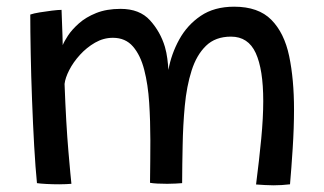

<svg xmlns="http://www.w3.org/2000/svg" viewBox="-20 -543 969 574"><path d="M90.5 4.5Q86 -40.5 82.2 -106.2Q78.5 -172 75.8 -244.5Q73 -317 71.8 -384.2Q70.5 -451.5 70.5 -499.5Q80.5 -503 98.8 -506Q117 -509 135.2 -511.2Q153.5 -513.5 164 -513.5Q164.5 -503 165.2 -480.5Q166 -458 166.8 -436.5Q167.5 -415 167.5 -408Q171.5 -418.5 183.2 -436.5Q195 -454.5 215.8 -473Q236.5 -491.5 267.5 -504Q298.5 -516.5 340.5 -516.5Q397.5 -516.5 428.5 -482.2Q459.5 -448 473 -403Q478 -385.5 480.2 -368Q482.5 -350.5 483.5 -334Q492 -381.5 515.8 -424.8Q539.5 -468 580 -495.5Q620.5 -523 680 -523Q752.5 -523 791.2 -483.8Q830 -444.5 844.5 -375.2Q859 -306 859 -215.5Q859 -161 855 -99Q851 -37 847 8Q822.5 11 797.5 11Q785.5 11 772.2 10.2Q759 9.5 745.5 8.5Q755 -65.5 761 -128.5Q767 -191.5 767 -241Q767 -335.5 744.5 -384.5Q722 -433.5 670.5 -433.5Q624 -433.5 595.8 -406Q567.5 -378.5 552.8 -332Q538 -285.5 532.5 -227Q527 -168.5 526 -106.5Q525.5 -80 525 -51.8Q524.5 -23.5 524.5 4.5Q517 5 504.8 5.8Q492.5 6.5 480 6.5Q465.5 6.5 450.8 5.8Q436 5 428.5 3.5Q429 -30 429.2 -61Q429.5 -92 429.5 -123Q429.5 -181 426 -235.8Q422.5 -290.5 411.2 -334.2Q400 -378 377.5 -404Q355 -430 317.5 -430Q289.5 -430 264.2 -415.5Q239 -401 219 -379Q199 -357 187 -333.5Q175 -310 173 -292Q177.5 -172 184.5 -91Q191.5 -10 193.5 6.5Q189.5 7 177.5 7.5Q165.5 8 157 8Q137.5 8 119 7Q100.5 6 90.5 4.5Z"/></svg>

Font: Grandstander
Style: Regular
Weight: 400
Designer: Tyler Finck
Foundry: Etcetera Type Co
Version: Version 1.200; ttfautohint (v1.8.3)